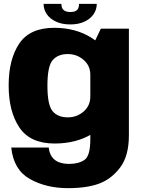

<svg xmlns="http://www.w3.org/2000/svg" viewBox="-20 -742 746 998"><path d="M333 236Q432.5 236 496.2 212Q560 188 605 128Q650 68 650 -39V-593H504L449.5 -478V-18Q449.5 68.5 419 89.2Q388.5 110 339.5 110Q310.5 110 287.2 101.5Q264 93 250 73.2Q236 53.5 233.5 25H38.5Q50.5 141 135.5 188.5Q220.5 236 333 236ZM264 4Q375 4 456.8 -45Q538.5 -94 538.5 -158L449.5 -240.5Q449.5 -192.5 414.5 -162.2Q379.5 -132 332.5 -132Q281 -132 253.8 -163.5Q226.5 -195 226.5 -297Q226.5 -398 253.8 -429.5Q281 -461 332.5 -461Q379.5 -461 414.5 -430.8Q449.5 -400.5 449.5 -353L538 -430.5Q538 -494 455.2 -545.8Q372.5 -597.5 262 -597.5Q135 -597.5 80 -515.5Q25 -433.5 25 -298Q25 -162 81 -79Q137 4 264 4ZM345 -615Q388 -615 419 -629.5Q450 -644 466.5 -668.2Q483 -692.5 483 -722H391Q391 -708 386.5 -698.5Q382 -689 371.8 -684.2Q361.5 -679.5 345 -679.5Q329.5 -679.5 319.5 -684.2Q309.5 -689 304.2 -698.2Q299 -707.5 299 -722H206.5Q206.5 -692.5 223.2 -668.2Q240 -644 271.2 -629.5Q302.5 -615 345 -615Z"/></svg>

Font: Anybody UltraCondensed Thin ExtraBold
Style: Regular
Weight: 800
Version: Version 1.111